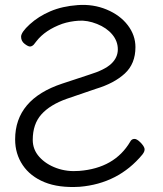

<svg xmlns="http://www.w3.org/2000/svg" viewBox="-20 -733 657 774"><path d="M301 20Q217 25 159.5 1.5Q102 -22 71.5 -67.5Q41 -113 41 -171Q41 -333 231 -396L340 -432Q402 -451 428.5 -476Q455 -501 455 -534Q455 -567 432.5 -594Q410 -621 371 -636.5Q332 -652 296.5 -649.5Q261 -647 231 -637Q162 -612 127 -567L116 -553Q109 -546 101.5 -545.5Q94 -545 79.5 -556Q65 -567 65 -585Q65 -603 100 -635Q135 -667 183 -687.5Q231 -708 293.5 -712.5Q356 -717 410 -694.5Q464 -672 495 -631.5Q526 -591 526 -543Q526 -476 483 -436.5Q440 -397 367 -375L250 -335Q182 -311 147 -272Q112 -233 112 -169Q112 -130 138.5 -100.5Q165 -71 207.5 -55.5Q250 -40 299 -44Q442 -55 505 -162Q510 -172 520.5 -173Q531 -174 545.5 -159.5Q560 -145 562.5 -134.5Q565 -124 554 -110Q457 7 301 20Z"/></svg>

Font: LXGW WenKai TC
Style: Regular
Weight: 400
Designer: LXGW / Fontworks Inc.
Foundry: LXGW / Fontworks Inc.
Version: Version 1.330